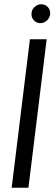

<svg xmlns="http://www.w3.org/2000/svg" viewBox="-20 -885 257 905"><path d="M114 0H35L121 -700H200ZM170 -776Q151 -776 138.5 -790.5Q126 -805 129 -825Q130 -841 144 -853Q158 -865 174 -865Q194 -865 206.5 -850.5Q219 -836 216 -816Q214 -800 200.5 -788Q187 -776 170 -776Z"/></svg>

Font: Kulim Park
Style: Italic
Weight: 400
Italic angle: -8°
Designer: Noponies / Dale Sattler
Foundry: Noponies
Version: Version 1.000; ttfautohint (v1.8.3)